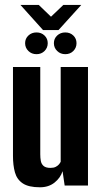

<svg xmlns="http://www.w3.org/2000/svg" viewBox="-20 -775 425 802"><path d="M147.1 7.3Q99.3 7.3 75 -9.1Q50.6 -25.5 42.4 -55Q34.2 -84.5 34.2 -123.7V-495H148.2V-130.6Q148.2 -115.6 150.5 -102.8Q152.9 -89.9 162.1 -81.8Q171.4 -73.7 190.7 -73.7Q204.2 -73.7 212.6 -78Q221 -82.3 226.1 -88.2Q231.1 -94.1 233.5 -99.3V-495H347.5V0H250.1L241.3 -59.9Q232.6 -32.1 207.9 -12.4Q183.2 7.3 147.1 7.3ZM132.5 -548.7Q112.2 -548.7 98.6 -562Q84.9 -575.4 84.9 -594.6Q84.9 -613.8 98.6 -626.6Q112.2 -639.5 132.5 -639.5Q152.7 -639.5 166 -626.6Q179.4 -613.8 179.4 -594.6Q179.4 -575.4 166 -562Q152.7 -548.7 132.5 -548.7ZM252.7 -548.7Q232.5 -548.7 218.8 -562Q205.1 -575.4 205.1 -594.6Q205.1 -613.8 218.8 -626.6Q232.5 -639.5 252.7 -639.5Q273 -639.5 286.3 -626.6Q299.6 -613.8 299.6 -594.6Q299.6 -575.4 286.3 -562Q273 -548.7 252.7 -548.7ZM159.8 -649.4 65.3 -754.5H141.8L193 -705.2L244.7 -754.5H319.6L224.4 -649.4Z"/></svg>

Font: Alumni Sans Thin
Style: Regular
Weight: 100
Designer: Robert E. Leuschke
Foundry: Robert E. Leuschke
Version: Version 1.018